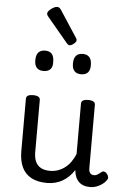

<svg xmlns="http://www.w3.org/2000/svg" viewBox="-68 -1118 781 1184"><g transform="rotate(5 322.5 -525.5)"><path d="M269 17Q211 17 172 -3.5Q133 -24 113.5 -64.5Q94 -105 94 -166V-489Q94 -502 104.5 -508.5Q115 -515 136 -515Q158 -515 169 -508.5Q180 -502 180 -489V-166Q180 -131 191 -107Q202 -83 224.5 -71Q247 -59 280 -59Q308 -59 332 -68Q356 -77 375.5 -92.5Q395 -108 410 -130Q425 -152 435 -177V-489Q435 -502 445.5 -508.5Q456 -515 478 -515Q499 -515 510 -508.5Q521 -502 521 -489V-96Q521 -82 525 -73Q529 -64 536.5 -60Q544 -56 553 -56Q562 -56 569.5 -59.5Q577 -63 584.5 -69Q592 -75 599 -80Q607 -86 616.5 -83Q626 -80 634 -69Q639 -62 641 -52Q643 -42 636 -33Q626 -18 610 -6.5Q594 5 575 12Q556 19 536 19Q512 19 494.5 12.5Q477 6 465 -6Q453 -18 446 -34Q439 -50 437 -69L436 -78Q422 -56 404.5 -38.5Q387 -21 366 -8.5Q345 4 320.5 10.5Q296 17 269 17ZM187 -669Q159 -669 145 -684.5Q131 -700 131 -731Q131 -763 145 -779Q159 -795 187 -795Q215 -795 228.5 -779Q242 -763 242 -731Q244 -700 229.5 -684.5Q215 -669 187 -669ZM420 -669Q392 -669 378 -684.5Q364 -700 364 -731Q364 -763 378 -779Q392 -795 420 -795Q447 -795 461 -779Q475 -763 475 -731Q476 -700 461.5 -684.5Q447 -669 420 -669ZM333 -841Q329 -841 324.5 -844Q320 -847 314 -854L191 -1001Q184 -1009 181.5 -1013.5Q179 -1018 179 -1025Q179 -1034 189.5 -1044.5Q200 -1055 213.5 -1062.5Q227 -1070 237 -1070Q251 -1070 261 -1055L368 -891Q373 -884 373.5 -881Q374 -878 374 -875Q374 -865 359 -853Q344 -841 333 -841Z"/></g></svg>

Font: Playwrite AR
Style: Regular
Weight: 400
Designer: Veronika Burian, José Scaglione
Foundry: TypeTogether
Version: Version 1.002